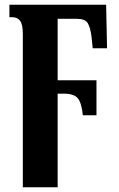

<svg xmlns="http://www.w3.org/2000/svg" viewBox="-20 -556 504 816"><path d="M77 240H225V-158H251Q295 -158 311 -138Q327 -118 332 -66H390V-215H225V-476H307Q342 -476 353 -457.5Q364 -439 369 -400L374 -351H435L431 -536H20V-483H32Q54 -483 65.5 -467.5Q77 -452 77 -412Z"/></svg>

Font: Noto Serif ExtraCondensed Extra
Style: Regular
Weight: 800
Width: 3
Designer: Monotype Design Team
Foundry: Monotype Imaging Inc.
Version: Version 1.002